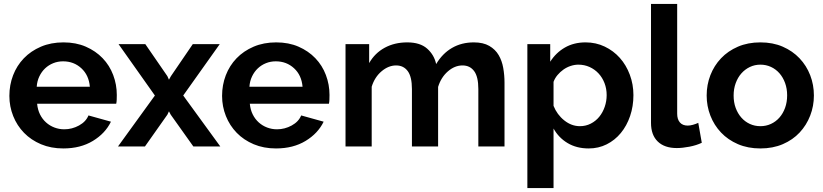

<svg xmlns="http://www.w3.org/2000/svg" viewBox="-20 -750 4216 983"><path d="M304 10Q241 10 190 -11.5Q139 -33 103 -70Q67 -107 47.5 -156Q28 -205 28 -259Q28 -315 47 -364.5Q66 -414 102 -451.5Q138 -489 189.5 -511Q241 -533 305 -533Q369 -533 419.5 -511Q470 -489 505.5 -452Q541 -415 559.5 -366Q578 -317 578 -264Q578 -251 577.5 -239Q577 -227 575 -219H170Q173 -188 185 -164Q197 -140 216 -123Q235 -106 259 -97Q283 -88 309 -88Q349 -88 384.5 -107.5Q420 -127 433 -159L548 -127Q519 -67 455.5 -28.5Q392 10 304 10ZM440 -306Q435 -365 396.5 -400.5Q358 -436 303 -436Q276 -436 252.5 -426.5Q229 -417 211 -400Q193 -383 181.5 -359Q170 -335 168 -306Z M724 -524 837 -360 845 -342 855 -360 967 -524H1105L918 -261L1108 0H970L854 -163L845 -180L837 -163L722 0H584L773 -261L587 -524Z M1393 10Q1330 10 1279 -11.5Q1228 -33 1192 -70Q1156 -107 1136.5 -156Q1117 -205 1117 -259Q1117 -315 1136 -364.5Q1155 -414 1191 -451.5Q1227 -489 1278.5 -511Q1330 -533 1394 -533Q1458 -533 1508.5 -511Q1559 -489 1594.5 -452Q1630 -415 1648.5 -366Q1667 -317 1667 -264Q1667 -251 1666.5 -239Q1666 -227 1664 -219H1259Q1262 -188 1274 -164Q1286 -140 1305 -123Q1324 -106 1348 -97Q1372 -88 1398 -88Q1438 -88 1473.5 -107.5Q1509 -127 1522 -159L1637 -127Q1608 -67 1544.5 -28.5Q1481 10 1393 10ZM1529 -306Q1524 -365 1485.5 -400.5Q1447 -436 1392 -436Q1365 -436 1341.5 -426.5Q1318 -417 1300 -400Q1282 -383 1270.5 -359Q1259 -335 1257 -306Z M2563 0H2429V-294Q2429 -357 2407.5 -386Q2386 -415 2348 -415Q2308 -415 2273 -384.5Q2238 -354 2223 -305V0H2089V-294Q2089 -357 2067.5 -386Q2046 -415 2008 -415Q1969 -415 1933.5 -385Q1898 -355 1883 -306V0H1749V-524H1870V-427Q1899 -478 1949.5 -505.5Q2000 -533 2065 -533Q2131 -533 2167 -501Q2203 -469 2213 -422Q2245 -476 2294 -504.5Q2343 -533 2406 -533Q2454 -533 2485 -515Q2516 -497 2533 -468Q2550 -439 2556.5 -402Q2563 -365 2563 -327Z M2994 10Q2932 10 2886 -17.5Q2840 -45 2814 -92V213H2680V-524H2797V-434Q2826 -480 2872 -506.5Q2918 -533 2978 -533Q3031 -533 3076 -511.5Q3121 -490 3153.5 -453.5Q3186 -417 3204.5 -367.5Q3223 -318 3223 -263Q3223 -206 3206 -156Q3189 -106 3158.5 -69Q3128 -32 3086 -11Q3044 10 2994 10ZM2949 -104Q2979 -104 3004.5 -117Q3030 -130 3048 -152Q3066 -174 3076 -203Q3086 -232 3086 -263Q3086 -296 3075 -324.5Q3064 -353 3044.5 -374Q3025 -395 2998.5 -407Q2972 -419 2941 -419Q2922 -419 2902 -412.5Q2882 -406 2865 -394Q2848 -382 2834.5 -366Q2821 -350 2814 -331V-208Q2832 -163 2869 -133.5Q2906 -104 2949 -104Z M3313 -730H3447V-168Q3447 -139 3461 -123Q3475 -107 3501 -107Q3513 -107 3527.5 -111Q3542 -115 3555 -121L3573 -19Q3546 -6 3510 1Q3474 8 3445 8Q3382 8 3347.5 -25.5Q3313 -59 3313 -121Z M3873 10Q3809 10 3758 -12Q3707 -34 3671.5 -71.5Q3636 -109 3617 -158Q3598 -207 3598 -261Q3598 -316 3617 -365Q3636 -414 3671.5 -451.5Q3707 -489 3758 -511Q3809 -533 3873 -533Q3937 -533 3987.5 -511Q4038 -489 4073.5 -451.5Q4109 -414 4128 -365Q4147 -316 4147 -261Q4147 -207 4128 -158Q4109 -109 4074 -71.5Q4039 -34 3988 -12Q3937 10 3873 10ZM3736 -261Q3736 -226 3746.5 -197.5Q3757 -169 3775.5 -148Q3794 -127 3819 -115.5Q3844 -104 3873 -104Q3902 -104 3927 -115.5Q3952 -127 3970.5 -148Q3989 -169 3999.5 -198Q4010 -227 4010 -262Q4010 -296 3999.5 -325Q3989 -354 3970.5 -375Q3952 -396 3927 -407.5Q3902 -419 3873 -419Q3844 -419 3819 -407Q3794 -395 3775.5 -374Q3757 -353 3746.5 -324Q3736 -295 3736 -261Z"/></svg>

Font: Oxford Sans
Style: Bold
Weight: 700
Designer: Matt McInerney, Pablo Impallari, Rodrigo Fuenzalida
Foundry: Matt McInerney, Pablo Impallari, Rodrigo Fuenzalida
Version: Version 3.000g; ttfautohint (v1.5) -l 8 -r 28 -G 28 -x 14 -D